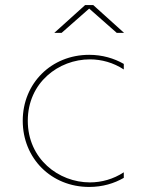

<svg xmlns="http://www.w3.org/2000/svg" viewBox="-20 -737 580 760"><path d="M333 3C386 3 432 -11 470 -33V-55C429 -28 382 -15 336 -15C212 -15 90 -108 90 -259C90 -410 212 -502 336 -502C382 -502 429 -489 470 -462V-484C432 -506 385 -520 333 -520C183 -520 70 -407 70 -259C70 -110 183 3 333 3ZM195 -607H224L333 -703L442 -607H471L349 -717H317Z"/></svg>

Font: Chess Sans Thin
Style: Regular
Weight: 100
Designer: Wolf Bōese
Foundry: Wolf Bōese
Version: Version 7.223;Glyphs 3.3 (3306)